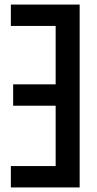

<svg xmlns="http://www.w3.org/2000/svg" viewBox="-20 -820 424 840"><path d="M328.5 0H27.5V-93.5H223.5V-357.5H37.5V-451H223.5V-706.5H27.5V-800H328.5Z"/></svg>

Font: Big Shoulders Medium
Style: Regular
Weight: 500
Designer: Patric King
Foundry: XO Type Co
Version: Version 2.002